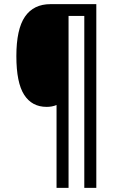

<svg xmlns="http://www.w3.org/2000/svg" viewBox="-20 -780 575 927"><path d="M445 127H387V-703H311V127H253V-273Q232 -264 205 -264Q134 -264 96.5 -322.5Q59 -381 59 -509Q59 -639 100.5 -699.5Q142 -760 224 -760H445Z"/></svg>

Font: Noto Sans Thai Cond
Style: Regular
Weight: 400
Width: 3
Designer: Monotype Design Team
Foundry: Monotype Imaging Inc.
Version: Version 2.002; ttfautohint (v1.8.4.7-5d5b)